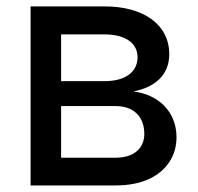

<svg xmlns="http://www.w3.org/2000/svg" viewBox="-20 -565 604 585"><path d="M332.7 0C410.5 0 466.3 -26.6 495.7 -71C510.3 -93 517.8 -118.3 517.8 -147C517.8 -226.2 460.6 -277.7 386.4 -286.2C451.7 -299.4 495.7 -335.6 495.7 -399.9C495.7 -489 419.4 -545.5 298.3 -545.5H73.2V0ZM166.2 -241.8H332.7C387.1 -241.8 419.7 -209.5 419.7 -157C419.7 -112.6 387.1 -84.5 332.7 -84.5H166.2ZM166.2 -460.2H298.3C361.2 -460.2 399.1 -433.9 399.1 -391C399.1 -345.2 361.5 -317.8 299 -317.8H166.2Z"/></svg>

Font: Inter 465
Style: Regular
Weight: 400
Designer: Rasmus Andersson
Foundry: rsms
Version: Version 3.019;Glyphs 3.1.2 (3151)